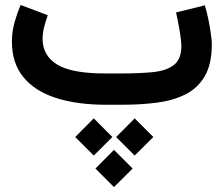

<svg xmlns="http://www.w3.org/2000/svg" viewBox="-20 -425 908 779"><path d="M451.2 130.9 526.4 55.2 602.1 130.9 526.4 206.1ZM285.2 130.9 360.4 55.2 436 130.9 360.4 206.1ZM367.2 258.8 442.4 183.1 518.1 258.8 442.4 334ZM476.1 0H410.2Q292 0 206.3 -27.8Q120.6 -55.7 74.5 -112.5Q28.3 -169.4 28.3 -255.9Q28.3 -296.4 38.8 -333.7Q49.3 -371.1 63.5 -404.8L173.8 -363.3Q166 -341.8 159.4 -316.7Q152.8 -291.5 152.8 -266.6Q153.3 -198.7 212.4 -162.8Q271.5 -127 405.3 -127H472.7Q543 -127 597.9 -132.1Q652.8 -137.2 684.3 -160.4Q715.8 -183.6 715.8 -238.3Q715.8 -259.8 709 -299.8Q702.1 -339.8 694.3 -374.5L811 -403.3Q818.8 -378.4 825.2 -347.7Q831.5 -316.9 835.4 -289.1Q839.4 -261.2 839.4 -245.6Q839.4 -165 811 -116.2Q782.7 -67.4 732.7 -42.2Q682.6 -17.1 616.7 -8.5Q550.8 0 476.1 0Z"/></svg>

Font: Vazir FD
Style: Bold-FD
Weight: 700
Designer: Saber Rastikerdar
Foundry: Saber Rastikerdar
Version: Version 30.1.0